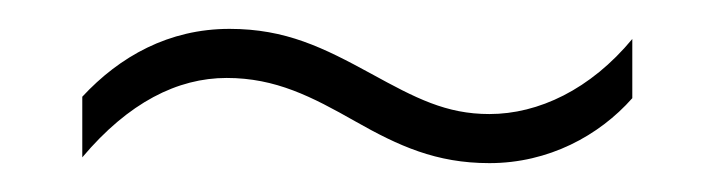

<svg xmlns="http://www.w3.org/2000/svg" viewBox="-20 -420 495 133"><path d="M226 -336C256 -319 282 -307 319 -307C360 -307 395 -326 418 -352V-393C389 -358 353 -341 319 -341C289 -341 268 -352 237 -369C204 -387 178 -400 139 -400C97 -400 63 -381 37 -353V-311C69 -349 103 -366 137 -366C171 -366 196 -353 226 -336Z"/></svg>

Font: Noto Sans Myanmar UI Condensed ExtraLight
Style: Regular
Weight: 200
Width: 3
Designer: Monotype Design Team
Foundry: Monotype Imaging Inc.
Version: Version 2.103